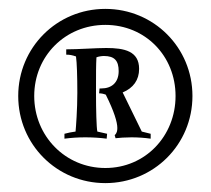

<svg xmlns="http://www.w3.org/2000/svg" viewBox="-20 -716 474 432"><path d="M21 -500C21 -391 108 -304 217 -304C326 -304 413 -391 413 -500C413 -609 326 -696 217 -696C108 -696 21 -609 21 -500ZM57 -500C57 -590 127 -660 217 -660C307 -660 375 -590 375 -500C375 -410 307 -338 217 -338C127 -338 57 -410 57 -500ZM150 -420C142 -419 132 -417 125 -415V-404C141 -406 155 -407 172 -407C188 -407 205 -406 220 -404L221 -415L199 -420C197 -429 196 -470 196 -507C196 -555 196 -568 197 -587C202 -589 209 -590 214 -590C238 -590 247 -579 247 -556C247 -530 231 -517 208 -517H204L203 -506C208 -506 213 -505 218 -503C237 -465 244 -441 244 -428C244 -422 243 -416 238 -412L240 -405C248 -406 262 -407 276 -407C290 -407 305 -406 319 -404V-415L299 -420L256 -508C280 -518 293 -536 293 -561C293 -601 260 -608 219 -608C196 -608 156 -605 129 -605V-593C137 -593 142 -592 151 -589C153 -575 154 -544 154 -507C154 -470 151 -430 150 -420Z"/></svg>

Font: Almendra
Style: Regular
Weight: 400
Designer: Ana Sanfelippo
Foundry: Ana Sanfelippo
Version: Version 1.003